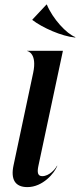

<svg xmlns="http://www.w3.org/2000/svg" viewBox="-20 -794 344 824"><path d="M122.5 -482 38 -84C25.5 -25 44 9 97.5 9C163.5 9 213.5 -50.5 226 -82.5H224.5C218 -69 191.5 -38 161.5 -38C142 -38 138.5 -53.5 145 -83L250 -576H96.5V-575C99 -575 140 -565.5 122.5 -482ZM181 -774.5H179.5L119.5 -710.5L118.5 -708.5C162 -675 245.5 -638 302 -633L304 -634.5C265.5 -649 206 -713.5 181 -774.5Z"/></svg>

Font: Beautique Display Thin
Style: Bold
Weight: 500
Italic angle: -12°
Designer: Nhat-Quang Ngo
Version: Version 1.100;Glyphs 3.2.3 (3260)